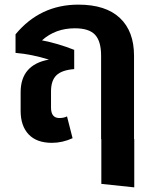

<svg xmlns="http://www.w3.org/2000/svg" viewBox="-20 -600 676 828"><path d="M558 0H559V208L417 193V0H416V-360Q416 -422 390 -450Q364 -478 303 -478Q219 -478 161 -426Q229 -413 300 -385V-302Q247 -298 223.5 -275.5Q200 -253 200 -206V-136Q200 -91 236 -91Q255 -91 269 -98L293 -4Q249 16 204 16Q138 16 103.5 -20.5Q69 -57 69 -122V-202Q69 -321 191 -343Q117 -366 47 -372V-452Q153 -580 318 -580Q436 -580 497 -522.5Q558 -465 558 -360Z"/></svg>

Font: FiraGO SemiBold
Style: Regular
Weight: 600
Designer: bBox Type
Foundry: bBox Type GmbH
Version: Version 1.001;PS 001.001;hotconv 1.0.88;makeotf.lib2.5.64775